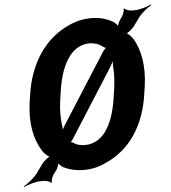

<svg xmlns="http://www.w3.org/2000/svg" viewBox="-56 -813 829 932"><g transform="rotate(-5 358.0 -347.5)"><path d="M621 -662 650 -702C666 -725 698 -749 716 -759L714 -762C696 -753 660 -741 634 -741H617C607 -741 586 -748 584 -754L580 -752C583 -746 575 -725 569 -716L558 -700C552 -691 544 -673 545 -665L549 -667C547 -674 534 -687 527 -692C498 -710 462 -721 419 -721C381 -721 344 -713 311 -697C196 -647 113 -533 91 -371L86 -339C72 -238 89 -158 126 -100C132 -89 155 -67 166 -67L167 -71C156 -71 131 -50 122 -38L90 7C73 29 41 54 22 64L24 67C43 58 80 46 107 46H124C134 46 154 53 156 59L160 57C157 51 165 29 170 21L188 -3C193 -12 201 -31 199 -39L196 -37C198 -30 213 -17 220 -13C249 2 283 10 320 10C358 10 395 2 428 -15C543 -64 624 -176 645 -339L650 -371C663 -467 649 -544 616 -601C610 -612 589 -634 580 -635L578 -631C588 -630 612 -651 621 -662ZM402 -600C427 -599 446 -592 463 -579C467 -575 479 -569 483 -571V-575C479 -573 468 -562 464 -556L248 -217C242 -207 232 -190 230 -181H234C236 -190 235 -206 233 -217C229 -251 228 -291 235 -339L240 -372C257 -497 305 -600 402 -600ZM336 -110C314 -110 295 -115 280 -126C275 -129 266 -133 263 -131L264 -128C268 -129 276 -139 280 -145L493 -480C500 -491 507 -506 509 -514L507 -515C505 -506 504 -489 505 -477C508 -447 506 -412 501 -372L496 -339C480 -214 433 -110 336 -110Z"/></g></svg>

Font: Asimov
Style: EdgeNarIt
Weight: 500
Designer: Google
Version: Version 2.000980: 2014